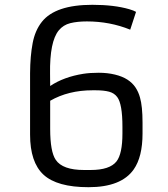

<svg xmlns="http://www.w3.org/2000/svg" viewBox="-20 -777 707 807"><path d="M527.3 -652.3Q441.9 -687 345.2 -687Q305.2 -687 275.6 -679.7Q246.1 -672.4 227.1 -649.4Q188.5 -602.5 190.4 -467.8L190.9 -415.5Q247.6 -453.6 330.1 -466.8Q358.4 -471.2 395 -471.2Q431.6 -471.2 462.9 -463.6Q494.1 -456.1 515.4 -442.4Q536.6 -428.7 549.3 -409.7Q562 -390.6 568.4 -367.2Q579.1 -330.1 579.1 -261.7V-215.8Q579.1 -117.7 542 -64.9Q489.7 9.8 352.1 9.8Q219.7 9.8 162.6 -43Q106.4 -95.2 106.4 -211.4V-469.2Q106.9 -541.5 117.2 -595.5Q127.4 -649.4 156.2 -685.5Q212.9 -756.8 368.2 -756.8Q459.5 -756.8 523.4 -738.3Q542 -732.9 551.8 -727.1ZM190.9 -235.8Q190.9 -139.2 214.4 -105Q243.2 -62.5 333 -62.5H360.8Q441.4 -62.5 469.7 -98.6Q494.6 -130.4 494.6 -216.3V-244.1Q494.6 -340.3 472.7 -369.1Q460.4 -385.7 438.5 -391.6Q416.5 -397.5 382.3 -397.5H368.7Q267.6 -397.5 190.9 -353.5Z"/></svg>

Font: Armata
Style: Regular
Weight: 400
Designer: Viktoriya Grabowska
Foundry: Viktoriya Grabowska
Version: Version 1.003